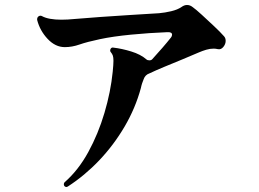

<svg xmlns="http://www.w3.org/2000/svg" viewBox="-20 -720 1040 770"><path d="M252 28Q248 30 246 30Q242 30 238 26Q236 22 236 19Q236 14 239 11Q294 -37 334 -110Q374 -183 399 -267.5Q424 -352 432 -432Q435 -462 435 -476Q435 -490 432.5 -497Q430 -504 425 -510Q420 -515 423 -523Q427 -531 435 -529Q469 -525 506.5 -513.5Q544 -502 567 -482Q571 -478 579 -478Q587 -478 591 -483Q612 -506 631.5 -528.5Q651 -551 666 -570Q670 -575 670 -581Q670 -592 651 -591Q577 -588 505 -581Q433 -574 381 -563Q329 -552 299 -541.5Q269 -531 240 -531Q202 -531 171 -564Q140 -597 129 -640V-643Q129 -651 135.5 -655Q142 -659 149 -655Q162 -648 181.5 -644.5Q201 -641 226 -641Q251 -641 281 -644Q325 -648 383.5 -652Q442 -656 504 -660Q566 -664 618 -667Q641 -669 666.5 -675Q692 -681 708 -692Q719 -700 730 -700Q742 -700 752 -692Q765 -683 789 -661Q813 -639 838 -615.5Q863 -592 878 -575Q885 -568 885 -556Q885 -543 875.5 -531.5Q866 -520 853 -523Q849 -524 845 -524.5Q841 -525 837 -525Q822 -525 807 -520.5Q792 -516 778 -510Q751 -498 713 -482.5Q675 -467 639 -452Q603 -437 580 -426Q562 -420 556 -402Q553 -395 550 -386Q547 -377 545 -367Q523 -286 479.5 -212Q436 -138 378 -77Q320 -16 252 28Z"/></svg>

Font: Zen Antique Soft
Style: Regular
Weight: 400
Designer: Yoshimichi Ohira
Foundry: Positype
Version: Version 1.001